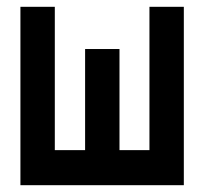

<svg xmlns="http://www.w3.org/2000/svg" viewBox="-20 -544 600 564"><path d="M40 0V-524H141V-103H230V-400H331V-103H419V-524H520V0Z"/></svg>

Font: Ubuntu Sans Mono SemiBold
Style: Regular
Weight: 600
Monospace: yes
Designer: Dalton Maag Ltd
Foundry: Dalton Maag Ltd
Version: Version 1.006